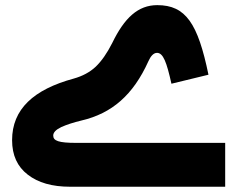

<svg xmlns="http://www.w3.org/2000/svg" viewBox="-20 -709 899 729"><path d="M771.5 -425.3C731.4 -619.6 685.5 -689.5 577.1 -689.5C504.4 -689.5 452.6 -641.6 406.2 -545.9C386.2 -506.3 365.2 -476.6 343.3 -455.6C320.8 -434.6 293 -419.9 259.8 -410.6C107.4 -369.1 25.9 -294.4 25.9 -176.8C25.9 -119.6 45.9 -76.2 85.4 -45.9C125 -15.1 178.2 0 246.1 0H835V-166.5H269.5C202.6 -166.5 182.1 -174.3 182.1 -194.3C182.1 -206.1 192.4 -216.8 212.9 -226.6C233.4 -235.8 258.8 -244.1 289.6 -251.5C404.3 -278.3 485.4 -347.7 543.5 -476.6C551.3 -494.1 562 -508.3 576.2 -508.3C599.6 -508.3 612.8 -472.7 630.9 -391.1Z"/></svg>

Font: Estedad ExtraBold
Style: Regular
Weight: 800
Designer: Amin Abedi
Version: Version 7.3